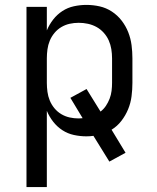

<svg xmlns="http://www.w3.org/2000/svg" viewBox="-20 -548 640 783"><path d="M88 215V-520H171V-424Q181 -448 197 -468.5Q213 -489 234.5 -503Q256 -517 281.5 -522.5Q307 -528 332 -528Q360 -528 386.5 -522Q413 -516 436 -501Q459 -486 476 -464Q493 -442 503 -416.5Q513 -391 516.5 -364Q520 -337 520 -310V-210Q520 -183 516.5 -155.5Q513 -128 502.5 -102.5Q492 -77 475 -55Q458 -33 435 -19L492 75L426 111L361 6Q354 7 347 7.5Q340 8 332 8Q307 8 281.5 2.5Q256 -3 234.5 -17Q213 -31 197 -51.5Q181 -72 171 -96V215ZM301 -65Q305 -65 309 -65.5Q313 -66 317 -66L267 -149L333 -185L390 -93Q403 -103 412 -116.5Q421 -130 427 -145.5Q433 -161 435 -177.5Q437 -194 437 -210V-310Q437 -329 434 -347.5Q431 -366 423.5 -383Q416 -400 403 -414.5Q390 -429 373.5 -438Q357 -447 338.5 -451Q320 -455 301 -455Q282 -455 264 -451Q246 -447 230 -437.5Q214 -428 202 -413.5Q190 -399 183 -382Q176 -365 173.5 -346.5Q171 -328 171 -310V-210Q171 -192 173.5 -173.5Q176 -155 183 -138Q190 -121 202 -106.5Q214 -92 230 -82.5Q246 -73 264 -69Q282 -65 301 -65Z"/></svg>

Font: Bmono
Style: Regular
Weight: 400
Monospace: yes
Designer: Belleve Invis
Foundry: Belleve Invis
Version: Version 11.2.2; ttfautohint (v1.8.2)